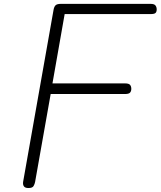

<svg xmlns="http://www.w3.org/2000/svg" viewBox="-20 -948 810 968"><path d="M123.5 0Q107 0 100.8 -8.2Q94.5 -16.5 96.5 -31L249.5 -895.5Q252 -912 259 -920.2Q266 -928.5 287 -928.5H739Q758 -928.5 764 -920.2Q770 -912 770 -900.5Q770 -888.5 764.2 -882.8Q758.5 -877 739 -877H306L244.5 -527.5H610.5Q629.5 -527.5 635.8 -520Q642 -512.5 642 -500Q642 -488.5 635.8 -481.2Q629.5 -474 610.5 -474H235.5L157 -31Q155 -20 149.2 -10Q143.5 0 123.5 0Z"/></svg>

Font: Edu VIC WA NT Hand
Style: Regular
Weight: 400
Designer: Tina and Corey Anderson, Eben Sorkin, Mirko Velimirovic
Foundry: Google for Education
Version: Version 1.000